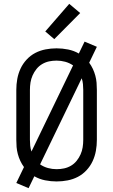

<svg xmlns="http://www.w3.org/2000/svg" viewBox="-20 -934 590 1001"><path d="M129 47 65 20 105 -63Q94 -78 86 -95Q78 -112 73 -130.5Q68 -149 66.5 -167.5Q65 -186 65 -205V-465Q65 -494 70 -522Q75 -550 87 -576Q99 -602 119 -623.5Q139 -645 164 -658Q189 -671 217.5 -676.5Q246 -682 275 -682Q305 -682 335 -676Q365 -670 391 -655L421 -717L485 -690L445 -607Q456 -592 464 -575Q472 -558 477 -539.5Q482 -521 483.5 -502.5Q485 -484 485 -465V-205Q485 -176 480 -148Q475 -120 463 -94Q451 -68 431 -46.5Q411 -25 386 -12Q361 1 332.5 6.5Q304 12 275 12Q245 12 215 6Q185 0 159 -15ZM144 -144 361 -593Q342 -606 320 -612Q298 -618 275 -618Q255 -618 236 -614Q217 -610 200 -600Q183 -590 170.5 -574.5Q158 -559 150 -541Q142 -523 139 -504Q136 -485 136 -465V-205Q136 -190 137.5 -174.5Q139 -159 144 -144ZM275 -52Q295 -52 314 -56Q333 -60 350 -70Q367 -80 379.5 -95.5Q392 -111 400 -129Q408 -147 411 -166Q414 -185 414 -205V-465Q414 -480 412.5 -495.5Q411 -511 406 -526L189 -77Q208 -64 230 -58Q252 -52 275 -52ZM263 -730 216 -770 341 -914 398 -866Z"/></svg>

Font: Lode Term
Style: Regular
Weight: 400
Monospace: yes
Designer: Belleve Invis
Foundry: Belleve Invis
Version: Version 29.2.0